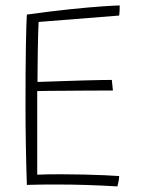

<svg xmlns="http://www.w3.org/2000/svg" viewBox="-20 -679 518 704"><path d="M410.5 4.5Q351.5 1 297 -0.8Q242.5 -2.5 182.5 -2.5Q159 -2.5 130.5 -2.2Q102 -2 78.5 -1Q76 -74 74.8 -148Q73.5 -222 73.5 -290Q73.5 -427.5 75 -513Q76.5 -598.5 78.5 -625.5Q163.5 -637.5 235.8 -645Q308 -652.5 356.8 -655.8Q405.5 -659 419 -659Q419 -646.5 418.5 -639.2Q418 -632 417 -622L121.5 -598.5Q120.5 -582 119.8 -552Q119 -522 118.5 -488Q118 -454 117.8 -424.2Q117.5 -394.5 117.5 -378.5Q128.5 -379 155 -379.8Q181.5 -380.5 215.8 -381.8Q250 -383 284.8 -384Q319.5 -385 347.8 -385.5Q376 -386 390 -386L394 -347Q386.5 -347 360.2 -347Q334 -347 298.2 -346.8Q262.5 -346.5 225.5 -346.2Q188.5 -346 159 -345.8Q129.5 -345.5 116.5 -345V-38.5Q131.5 -39.5 159 -39.8Q186.5 -40 206.5 -40Q246.5 -40 287.8 -39Q329 -38 363.5 -36.5Q398 -35 417 -33.5Q416.5 -23 414.5 -12.8Q412.5 -2.5 410.5 4.5Z"/></svg>

Font: Grandstander Thin
Style: Regular
Weight: 100
Designer: Tyler Finck
Foundry: Etcetera Type Co
Version: Version 1.200; ttfautohint (v1.8.3)